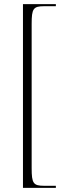

<svg xmlns="http://www.w3.org/2000/svg" viewBox="-20 -780 324 928"><path d="M91 128H250V118H193C141 118 133 106 133 33V-665C133 -738 141 -750 193 -750H250V-760H91Z"/></svg>

Font: Noto Serif Display SemiCondensed ExtraLight
Style: Regular
Weight: 200
Width: 4
Designer: Monotype Design Team
Foundry: Monotype Imaging Inc.
Version: Version 2.009